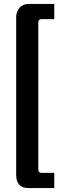

<svg xmlns="http://www.w3.org/2000/svg" viewBox="-20 -788 321 973"><path d="M255 -691H189Q174 -691 174 -673V70Q174 88 189 88H255V165H124Q62 165 62 98V-701Q62 -730 79.5 -749Q97 -768 124 -768H255Z"/></svg>

Font: Exo 2 Semi Bold Condensed
Style: Regular
Weight: 600
Width: 3
Designer: Natanael Gama
Version: Version 1.001;PS 001.001;hotconv 1.0.70;makeotf.lib2.5.58329